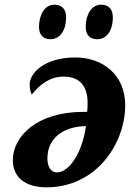

<svg xmlns="http://www.w3.org/2000/svg" viewBox="-20 -792 577 822"><path d="M397 -624C432 -624 463 -655 463 -718C463 -755 443 -772 413 -772C371 -772 347 -728 347 -677C347 -640 367 -624 397 -624ZM197 -624C231 -624 263 -655 263 -718C263 -755 243 -772 213 -772C171 -772 147 -728 147 -677C147 -640 167 -624 197 -624ZM179 10C395 10 516 -180 516 -341C516 -473 419 -546 302 -546C171 -546 107 -479 107 -431C107 -415 110 -399 116 -387C152 -433 196 -464 253 -464C323 -464 355 -421 355 -353C355 -334 355 -328 353 -313H336C139 -313 35 -209 35 -106C35 -33 88 10 179 10ZM183 -114C183 -199 250 -251 348 -252C332 -136 275 -54 224 -54C197 -54 183 -79 183 -114Z"/></svg>

Font: Noto Serif SemiCondensed Extra
Style: Italic
Weight: 800
Width: 4
Italic angle: -12°
Designer: Monotype Design Team
Foundry: Monotype Imaging Inc.
Version: Version 1.901